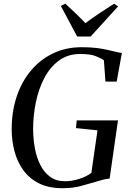

<svg xmlns="http://www.w3.org/2000/svg" viewBox="-20 -1006 703 1035"><path d="M318 8.5Q241.5 8.5 189 -18.2Q136.5 -45 104.5 -90.2Q72.5 -135.5 58 -191.2Q43.5 -247 43 -305Q42.5 -403.5 70 -485.5Q97.5 -567.5 148 -627Q198.5 -686.5 267.5 -719Q336.5 -751.5 420 -751.5Q469.5 -751.5 504.8 -746.8Q540 -742 565.2 -735.8Q590.5 -729.5 610 -725.5Q616.5 -724 622.8 -722.5Q629 -721 637 -720.5L609 -566H548.5L540 -681Q523 -693 494.5 -704Q466 -715 412.5 -715Q346 -715 298 -679.8Q250 -644.5 219 -585.5Q188 -526.5 173.2 -454.2Q158.5 -382 158.5 -308Q159 -256.5 168 -207Q177 -157.5 197.2 -117.2Q217.5 -77 250.2 -53Q283 -29 330.5 -29Q368 -29 407.5 -41.8Q447 -54.5 472.5 -74L505.5 -303.5L389.5 -315.5L393.5 -357H616L571 -43.5Q556 -42.5 538.5 -38.2Q521 -34 497.5 -26.5Q463 -16.5 418.8 -4Q374.5 8.5 318 8.5ZM396 -809 308 -974 332 -986.5Q359.5 -961 387 -934.8Q414.5 -908.5 440.5 -881Q475.5 -907.5 514 -933.2Q552.5 -959 595 -986L616.5 -971.5L468.5 -809Z"/></svg>

Font: Merriweather 96pt
Style: Italic
Weight: 400
Italic angle: -7.8°
Version: Version 2.101